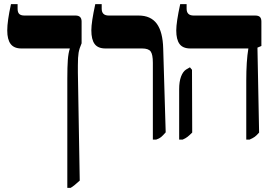

<svg xmlns="http://www.w3.org/2000/svg" viewBox="-20 -667 1317 927"><path d="M305 -286Q305 -345 307.5 -378Q310 -411 317 -432V-433H83Q48 -433 31.5 -454.5Q15 -476 15 -520Q15 -565 33 -647H65V-625Q65 -607 73 -599.5Q81 -592 98 -592H345Q374 -592 374 -563V-458Q363 -433 359.5 -412.5Q356 -392 356 -351V-317L365 205Q337 231 321 240H305Z M718 -364Q718 -404 707.5 -418.5Q697 -433 666 -433H489Q453 -433 437 -454.5Q421 -476 421 -521Q421 -560 440 -647H471V-625Q471 -592 505 -592H649Q708 -592 737 -552.5Q766 -513 768 -432L780 -28Q766 -12 757.5 -5Q749 2 734 7H718Z M1169 -278Q1169 -372 1179 -432V-433H899Q863 -433 847 -454.5Q831 -476 831 -520Q831 -560 850 -647H881V-625Q881 -592 915 -592H1212Q1228 -592 1235 -585Q1242 -578 1242 -563V-445L1223 -437L1231 -27Q1219 -13 1210 -6.5Q1201 0 1185 7H1169ZM845 -236Q845 -273 854 -297Q863 -321 878 -331L897 -342L907 -330L908 -27Q895 -14 885.5 -6.5Q876 1 862 7H845Z"/></svg>

Font: Noto Serif Hebrew CondExtraBold
Style: Regular
Weight: 800
Width: 3
Designer: Monotype Design Team
Foundry: Monotype Imaging Inc.
Version: Version 1.000